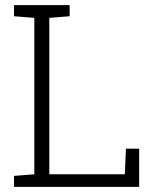

<svg xmlns="http://www.w3.org/2000/svg" viewBox="-20 -731 615 751"><path d="M34.7 0V-43L114.3 -49.3V-661.1L34.7 -667.5V-710.9H114.3H172.9H252.4V-667.5L172.9 -661.1V-49.3H468.3L472.7 -149.4H524.4V0Z"/></svg>

Font: TypoPRO Roboto Slab
Style: Light
Weight: 300
Designer: Google
Version: Version 1.100263; 2013; ttfautohint (v0.94.20-1c74) -l 8 -r 